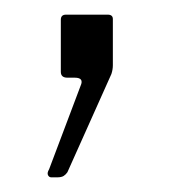

<svg xmlns="http://www.w3.org/2000/svg" viewBox="-20 -106 233 262"><path d="M50 136Q47 136 45.5 133Q44 130 47 125L90 11Q95 0 82 0H72Q63 0 63 -8V-79Q63 -86 70 -86H127Q134 -86 134 -80V-17Q134 -11 132 -5L72 129Q70 132 67 134Q64 136 58 136H50Z"/></svg>

Font: Libre Franklin Thin ExtraLight
Style: Regular
Weight: 250
Version: Version 3.000